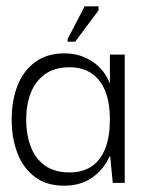

<svg xmlns="http://www.w3.org/2000/svg" viewBox="-20 -579 453 608"><path d="M183 9Q127 9 90 -19Q53 -47 35 -94.5Q17 -142 17 -200Q17 -261 35.5 -308Q54 -355 91.5 -382.5Q129 -410 183 -410Q213 -410 236 -402Q259 -394 277 -381Q295 -368 307.5 -351.5Q320 -335 327 -316H328V-406H375V0H337L329 -84H327Q319 -66 306.5 -49.5Q294 -33 276 -19.5Q258 -6 235 1.5Q212 9 183 9ZM200 -33Q243 -33 271.5 -53Q300 -73 314 -110.5Q328 -148 328 -199Q328 -255 313 -291.5Q298 -328 269.5 -347Q241 -366 200 -366Q153 -366 122.5 -344Q92 -322 77.5 -285Q63 -248 63 -200Q63 -151 78 -113Q93 -75 123.5 -54Q154 -33 200 -33ZM218 -447H194V-455L248 -559H292V-546Z"/></svg>

Font: Darker Grotesque Light
Style: Regular
Weight: 400
Version: Version 1.000;gftools[0.9.28]